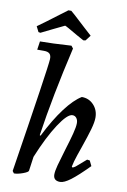

<svg xmlns="http://www.w3.org/2000/svg" viewBox="-100 -982 698 1052"><g transform="rotate(10 248.5 -456.0)"><path d="M436 -135 451 -133 465 -104Q405 -43 369 -16Q333 11 311 11Q273 11 273 -24Q273 -43 282 -76.5Q291 -110 308 -166Q326 -224 336 -262.5Q346 -301 346 -322Q346 -339 337.5 -350Q329 -361 315 -361Q287 -361 239.5 -288.5Q192 -216 144 -99L133 -20Q132 -12 103.5 -1.5Q75 9 54 9L45 -3Q138 -595 140 -641Q141 -662 131.5 -671.5Q122 -681 100 -681H62L69 -728Q133 -728 243 -735L254 -721Q190 -446 157 -222L162 -220Q210 -316 258 -379.5Q306 -443 348 -468Q388 -468 414.5 -439.5Q441 -411 441 -369Q441 -344 429.5 -303.5Q418 -263 396 -200Q393 -192 379 -151Q365 -110 360 -83L363 -79Q370 -79 381 -87.5Q392 -96 436 -135ZM193 -923H209Q210 -924 294 -846L337 -807L314 -777L302 -775L264 -796Q196 -836 190 -837L128 -807L63 -775L52 -777L37 -807Q54 -818 193 -923Z"/></g></svg>

Font: Alegreya Medium
Style: Italic
Weight: 500
Italic angle: -7°
Designer: Juan Pablo del Peral
Foundry: Huerta Tipografica
Version: Version 2.008; ttfautohint (v1.8)